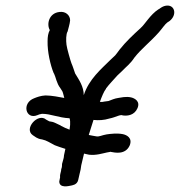

<svg xmlns="http://www.w3.org/2000/svg" viewBox="-20 -656 646 690"><path d="M151 -508C150 -471 161 -422 173 -393L174 -392C181 -378 183 -357 197 -339C199 -335 202 -332 204 -328C207 -322 208 -314 211 -304C195 -307 165 -313 144 -313H143C126 -312 113 -307 103 -303C57 -286 72 -225 114 -242C121 -245 121 -245 131 -247C163 -247 189 -233 230 -231C231 -227 232 -223 232 -220V-207L230 -190C219 -194 210 -198 199 -204L198 -205L179 -214C171 -218 164 -219 157 -220L146 -226C117 -252 64 -193 98 -170C105 -166 113 -157 131 -155C149 -151 157 -144 177 -134C186 -130 200 -126 215 -121L210 -98C210 -93 209 -89 208 -85L203 -67C203 -63 203 -54 200 -48C200 -42 198 -37 197 -32C195 -24 196 -20 196 -19L193 -4C193 22 229 12 235 11C238 10 257 9 261 -9L266 -31C269 -42 271 -52 272 -62L282 -104C288 -103 295 -101 300 -100C326 -97 349 -105 364 -108L375 -110L377 -111C377 -111 377 -110 378 -110H379C391 -108 430 -98 446 -133C457 -160 436 -171 421 -174C401 -178 376 -175 363 -173C345 -170 337 -164 326 -166C318 -167 310 -169 299 -171C303 -186 311 -207 316 -225C334 -223 354 -224 373 -230C398 -235 412 -246 422 -241H423C439 -239 463 -242 474 -267C485 -292 464 -303 451 -306C442 -308 433 -308 424 -307L405 -304C391 -302 381 -297 370 -293L355 -291C350 -290 347 -289 339 -290C345 -307 354 -329 361 -337V-338C373 -354 387 -368 402 -385L420 -402C433 -416 448 -426 463 -449C488 -481 519 -504 551 -540C564 -555 572 -568 581 -575L590 -581C616 -602 609 -636 582 -636C566 -636 554 -625 551 -623H550C519 -603 501 -568 484 -554V-553H483C459 -531 433 -507 410 -478C403 -468 398 -462 394 -457L376 -440C344 -408 300 -372 281 -314C281 -345 264 -369 250 -392C246 -403 242 -417 237 -428C234 -435 220 -484 219 -495C217 -510 217 -534 223 -543L228 -562C230 -569 231 -575 232 -583C232 -600 217 -616 194 -613C155 -609 147 -568 159 -548C153 -537 151 -524 151 -508Z"/></svg>

Font: Stray Cat
Style: ExBdObl
Weight: 800
Version: Version 1.0